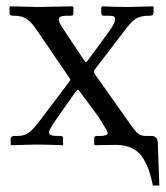

<svg xmlns="http://www.w3.org/2000/svg" viewBox="-20 -451 519 599"><path d="M341.8 1Q341.8 1 275.9 2L273.9 0V-19Q273.9 -26.9 282.2 -26.9H293Q315.9 -26.9 315.9 -36.1Q315.9 -41 289.1 -84L230 -164.1Q226.1 -170.9 223.1 -170.9Q221.2 -170.9 214.8 -163.1L149.9 -70.8Q132.8 -44.9 132.8 -38.1Q132.8 -26.9 157.2 -26.9H169.9Q176.8 -26.9 176.8 -19V0L175.8 2Q124 0 90.8 0Q90.8 0 15.1 2L13.2 0V-17.1Q13.2 -26.9 25.9 -26.9H35.2Q56.2 -26.9 70.6 -37.8Q85 -48.8 104 -74.2L195.8 -195.8Q198.7 -198.7 199.2 -202.1Q199.2 -204.1 195.8 -209L96.2 -355Q80.1 -379.9 64.5 -390.9Q48.8 -401.9 24.9 -401.9H22Q9.8 -401.9 9.8 -409.2V-428.2L12.2 -431.2L96.2 -429.2L206.1 -431.2L209 -428.2V-410.2Q209 -402.3 202.1 -401.9H186Q163.1 -401.9 163.1 -390.1Q163.1 -381.3 179.2 -357.9L240.2 -266.1Q246.1 -257.3 248 -256.8Q251 -256.8 255.9 -265.1L323.2 -356.9Q339.4 -379.9 338.9 -392.1Q338.9 -397.9 335 -399.9Q331.1 -401.9 317.9 -401.9H303.2Q296.4 -401.9 295.9 -409.2V-428.2L298.8 -431.2Q346.7 -429.2 377 -429.2L458 -431.2L459 -429.2V-410.2Q459 -402.3 446.8 -401.9H442.9Q418.9 -401.9 403.6 -392.3Q388.2 -382.8 368.2 -355L274.9 -232.9Q272.9 -231 272.9 -228Q272.9 -227.1 274.9 -221.2L378.9 -74.2Q400.9 -42 410.4 -34.4Q419.9 -26.9 434.1 -26.9H451.2Q471.2 -26.9 472.2 -6.8L477.1 127.9H457Q451.2 101.1 445.6 83.5Q439.9 65.9 427.5 44.4Q415 22.9 393.3 12Q371.6 1 341.8 1Z"/></svg>

Font: Linux Libertine Display
Style: Regular
Weight: 400
Designer: Philipp H. Poll
Foundry: Philipp H. Poll
Version: Version 5.0.9